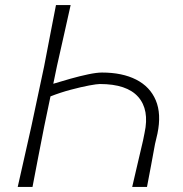

<svg xmlns="http://www.w3.org/2000/svg" viewBox="-20 -733 716 753"><path d="M49.5 0Q63 -61 75.8 -116.5Q88.5 -172 103 -237.5L153 -472.5Q166 -540.5 177 -597.2Q188 -654 199.5 -713H257Q243.5 -652.5 231.2 -597.5Q219 -542.5 203.5 -474.5L189 -404.5Q219.5 -414 256 -424.2Q292.5 -434.5 325.8 -441.5Q359 -448.5 380 -448.5Q459.5 -448.5 514 -420.8Q568.5 -393 591 -339.5Q613.5 -286 597.5 -209Q595 -198.5 592.8 -188.8Q590.5 -179 588 -168.5Q579.5 -121.5 572.2 -82.8Q565 -44 556.5 0H498.5Q509.5 -46 519.2 -89Q529 -132 541 -182L547 -212Q566.5 -302.5 522 -353Q477.5 -403.5 371.5 -403.5Q360.5 -403.5 329.5 -397.8Q298.5 -392 258 -381.2Q217.5 -370.5 178 -355L153.5 -237.5Q140 -169.5 129.5 -114.8Q119 -60 107.5 0Z"/></svg>

Font: Commissioner Loud ExtraLight
Style: Italic
Weight: 200
Italic angle: -12°
Designer: Kostas Bartsokas
Foundry: Kostas Bartsokas
Version: Version 1.000; ttfautohint (v1.8.3)